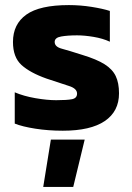

<svg xmlns="http://www.w3.org/2000/svg" viewBox="-20 -504 519 755"><path d="M227 10Q170 10 119 2Q68 -6 38 -18V-141Q73 -126 119 -118Q165 -110 201 -110Q244 -110 263.5 -114Q283 -118 283 -136Q283 -156 251 -166Q219 -176 163 -195Q98 -218 64.5 -248.5Q31 -279 31 -339Q31 -409 83.5 -446.5Q136 -484 251 -484Q296 -484 340 -477Q384 -470 412 -461V-340Q384 -353 348 -359Q312 -365 283 -365Q246 -365 220.5 -360.5Q195 -356 195 -339Q195 -320 223 -312.5Q251 -305 304 -288Q360 -271 391 -251.5Q422 -232 435 -205Q448 -178 448 -137Q448 -66 392 -28Q336 10 227 10ZM150 231 180 45H313L268 231Z"/></svg>

Font: Kanit SemiBold
Style: Regular
Weight: 600
Designer: Katatrad Team
Foundry: CadsonDemak
Version: Version 2.000; ttfautohint (v1.8.3)